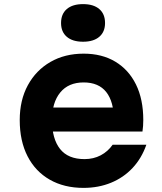

<svg xmlns="http://www.w3.org/2000/svg" viewBox="-20 -895 790 934"><path d="M207 -372H584L534 -311Q534 -400 497 -447Q460 -494 387 -494Q313 -494 273 -445Q233 -396 233 -311Q233 -220 272 -170.5Q311 -121 391 -121Q435 -121 470 -139.5Q505 -158 528 -191H692Q669 -125 625 -78Q581 -31 520 -6Q459 19 386 19Q292 19 222 -21Q152 -61 114 -135Q76 -209 76 -311Q76 -408 115.5 -480.5Q155 -553 225 -593.5Q295 -634 387 -634Q476 -634 541 -595Q606 -556 641.5 -484Q677 -412 677 -311Q677 -297 676 -282Q675 -267 673 -255H207ZM384 -692Q333 -692 305 -716Q277 -740 277 -783Q277 -827 305 -851Q333 -875 384 -875Q435 -875 463 -851Q491 -827 491 -783Q491 -740 463 -716Q435 -692 384 -692Z"/></svg>

Font: Martian Mono SemiExpanded
Style: Bold
Weight: 700
Width: 6
Designer: Roman Shamin
Foundry: Evil Martians
Version: Version 1.000